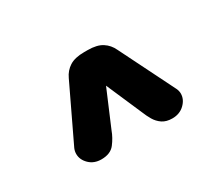

<svg xmlns="http://www.w3.org/2000/svg" viewBox="-75 -786 769 672"><g transform="rotate(-30 309.5 -450.0)"><path d="M308.5 -628H322Q360 -628 381.2 -614.2Q402.5 -600.5 413.5 -576.5L524 -354.5Q529 -343.5 529 -333.5Q529 -310 509.5 -291.2Q490 -272.5 460.5 -272.5Q436 -272.5 420.2 -283.2Q404.5 -294 395 -310.2Q385.5 -326.5 379 -343L316 -488L254.5 -343Q245.5 -318 228 -295.2Q210.5 -272.5 173.5 -272.5Q144 -272.5 125 -291Q106 -309.5 106 -333Q106 -344 110.5 -354.5L216.5 -576.5Q227.5 -600.5 249 -614.2Q270.5 -628 308.5 -628Z"/></g></svg>

Font: Sono ExtraLight Monospace
Style: Bold
Weight: 700
Version: Version 2.112